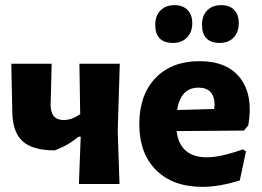

<svg xmlns="http://www.w3.org/2000/svg" viewBox="-20 -716 1019 747"><path d="M287 0 294 -184H285Q245 -150 193 -131Q108 -131 69 -165.5Q30 -200 28 -276L24 -468H181L177 -308Q177 -249 228 -249Q260 -249 292 -272L289 -468H446L438 -207L445 0Z M659 -696Q691 -696 709.5 -677.5Q728 -659 728 -626Q728 -591 707.5 -570Q687 -549 653 -549Q584 -549 584 -620Q584 -655 604.5 -675.5Q625 -696 659 -696ZM841 -696Q873 -696 891 -677.5Q909 -659 909 -626Q909 -591 889 -570Q869 -549 835 -549Q766 -549 766 -620Q766 -655 786 -675.5Q806 -696 841 -696ZM768 11Q653 11 587.5 -54Q522 -119 522 -233Q522 -347 585 -412.5Q648 -478 756 -478Q865 -478 915.5 -411Q966 -344 946 -228L929 -208L667 -206Q680 -104 785 -104Q838 -104 925 -135L937 -127L913 -14Q833 11 768 11ZM752 -375Q683 -375 669 -288L813 -292L815 -306Q815 -375 752 -375Z"/></svg>

Font: Alegreya Sans ExtraBold
Style: Regular
Weight: 800
Designer: Juan Pablo del Peral
Foundry: Huerta Tipografica
Version: Version 2.007